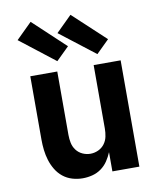

<svg xmlns="http://www.w3.org/2000/svg" viewBox="-87 -847 774 925"><g transform="rotate(-10 300.0 -385.0)"><path d="M243 8Q217 8 192 0.5Q167 -7 147 -23Q127 -39 113.5 -61.5Q100 -84 92.5 -108.5Q85 -133 82 -158.5Q79 -184 79 -210V-520H211V-210Q211 -190 215 -170.5Q219 -151 231 -135Q243 -119 261.5 -110.5Q280 -102 300 -102Q320 -102 338.5 -110.5Q357 -119 369 -135Q381 -151 385 -170.5Q389 -190 389 -210V-520H521V0H389V-94Q380 -72 366.5 -52Q353 -32 333.5 -18Q314 -4 290.5 2Q267 8 243 8ZM416 -569 244 -702 321 -778 479 -631ZM220 -569 49 -702 126 -778 283 -631Z"/></g></svg>

Font: Iosevka Extrabold Extended
Style: Regular
Weight: 800
Width: 7
Monospace: yes
Designer: Belleve Invis
Foundry: Belleve Invis
Version: Version 32.5.0; ttfautohint (v1.8.4)